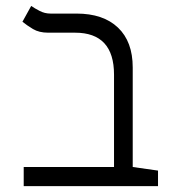

<svg xmlns="http://www.w3.org/2000/svg" viewBox="-20 -632 626 652"><path d="M516.6 -52.7V0H60.5V-64.9H367.2V-378.4Q367.2 -521 234.9 -521H143.6Q112.8 -521 92 -533.4Q71.3 -545.9 56.2 -558.1L85.9 -611.8Q97.2 -604 114.5 -595Q131.8 -585.9 151.4 -585.9H239.7Q330.6 -585.9 380.6 -538.3Q430.7 -490.7 430.7 -402.8V-64.9Z"/></svg>

Font: Cascadia Mono PL Light
Style: Regular
Weight: 300
Monospace: yes
Designer: Aaron Bell
Foundry: Saja Typeworks
Version: Version 2404.023; ttfautohint (v1.8.4)